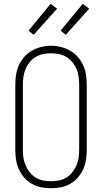

<svg xmlns="http://www.w3.org/2000/svg" viewBox="-20 -988 540 1016"><path d="M250 8Q224 8 198 3Q172 -2 149 -15Q126 -28 108.5 -48Q91 -68 80 -92Q69 -116 65 -142.5Q61 -169 61 -195V-540Q61 -566 65 -592.5Q69 -619 80 -643Q91 -667 108.5 -687Q126 -707 149 -720Q172 -733 198 -739.5Q224 -746 250 -746Q276 -746 302 -739.5Q328 -733 351 -720Q374 -707 391.5 -687Q409 -667 420 -643Q431 -619 435 -592.5Q439 -566 439 -540V-195Q439 -169 435 -142.5Q431 -116 420 -92Q409 -68 391.5 -48Q374 -28 351 -15Q328 -2 302 3Q276 8 250 8ZM250 -29Q271 -29 292 -33Q313 -37 331 -48Q349 -59 362.5 -76Q376 -93 384.5 -112.5Q393 -132 396 -153Q399 -174 399 -195V-540Q399 -561 396 -582.5Q393 -604 384.5 -623.5Q376 -643 362.5 -659.5Q349 -676 330.5 -687Q312 -698 290.5 -702Q269 -706 248 -706Q227 -706 206.5 -701.5Q186 -697 168 -686Q150 -675 136.5 -658.5Q123 -642 115 -622.5Q107 -603 104 -582Q101 -561 101 -540V-195Q101 -174 104 -153Q107 -132 115.5 -112.5Q124 -93 137.5 -76Q151 -59 169 -48Q187 -37 208 -33Q229 -29 250 -29ZM328 -804 301 -826 418 -968 452 -942ZM158 -804 131 -826 248 -968 282 -942Z"/></svg>

Font: Zed Sans Extralight
Style: Regular
Weight: 200
Designer: Belleve Invis
Foundry: Belleve Invis
Version: Version 1.0.0; ttfautohint (v1.8.4)